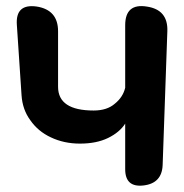

<svg xmlns="http://www.w3.org/2000/svg" viewBox="-20 -587 589 615"><path d="M381 -191Q363 -163 326 -145Q289 -127 236 -127Q185 -127 143 -147Q102 -166 77 -202Q52 -236 49 -282L34 -507Q29 -576 98 -566Q166 -555 166 -487V-309Q166 -233 280 -233Q323 -233 348 -255Q374 -276 381 -306V-506Q381 -577 450 -566Q519 -556 516 -486L501 -59Q499 0 440 7Q381 14 381 -45Z"/></svg>

Font: MaokenZhuyuanTi
Style: Regular
Weight: 400
Designer: Fontworks Inc & LongZhuTi team: ZERO子、时光羊、荆南、频凡、刘鹏、Little White Dog、帆影Magmeta、奈白不弍、白日月球、ChaoTawei、雨三（排名不分先后）
Version: Version 1.000; 20230222